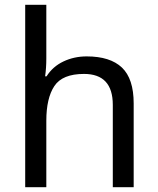

<svg xmlns="http://www.w3.org/2000/svg" viewBox="-20 -780 658 800"><path d="M173 -537Q173 -497 168 -462H174Q200 -503 244.5 -524Q289 -545 341 -545Q439 -545 488 -498.5Q537 -452 537 -349V0H450V-343Q450 -472 330 -472Q240 -472 206.5 -421.5Q173 -371 173 -277V0H85V-760H173Z"/></svg>

Font: Noto Sans Chorasmian
Style: Regular
Weight: 400
Designer: Federico Parra Barrios
Foundry: Google LLC
Version: Version 1.004; ttfautohint (v1.8.4.7-5d5b)